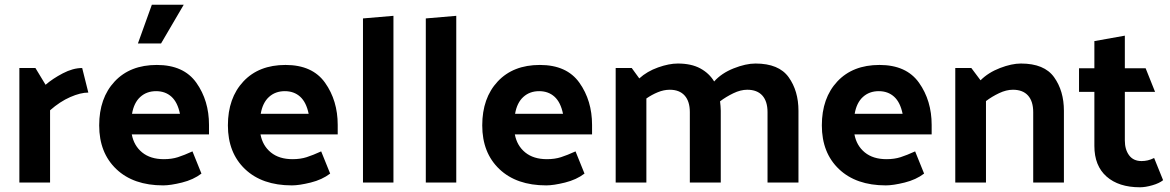

<svg xmlns="http://www.w3.org/2000/svg" viewBox="-20 -773 4955 813"><path d="M328 -485 354 -381Q321 -381 277.5 -362Q234 -343 192 -306V0H62V-485H130L173 -414Q203 -440 246 -462.5Q289 -485 328 -485Z M623 -753H758L662 -589H564ZM671 12Q545 12 472.5 -57Q400 -126 400 -242Q400 -358 465.5 -428Q531 -498 644 -498Q758 -498 811.5 -422.5Q865 -347 865 -244V-204H538Q547 -156 582 -127.5Q617 -99 674 -99Q707 -99 733.5 -107.5Q760 -116 795 -132L833 -38Q799 -12 750.5 0Q702 12 671 12ZM742 -291Q732 -340 706 -363.5Q680 -387 641 -387Q601 -387 574 -362.5Q547 -338 539 -291Z M1216 12Q1090 12 1017.5 -57Q945 -126 945 -242Q945 -358 1010.5 -428Q1076 -498 1189 -498Q1303 -498 1356.5 -422.5Q1410 -347 1410 -244V-204H1083Q1092 -156 1127 -127.5Q1162 -99 1219 -99Q1252 -99 1278.5 -107.5Q1305 -116 1340 -132L1378 -38Q1344 -12 1295.5 0Q1247 12 1216 12ZM1287 -291Q1277 -340 1251 -363.5Q1225 -387 1186 -387Q1146 -387 1119 -362.5Q1092 -338 1084 -291Z M1646 -706V0H1517V-695Z M1912 -706V0H1783V-695Z M2293 12Q2167 12 2094.5 -57Q2022 -126 2022 -242Q2022 -358 2087.5 -428Q2153 -498 2266 -498Q2380 -498 2433.5 -422.5Q2487 -347 2487 -244V-204H2160Q2169 -156 2204 -127.5Q2239 -99 2296 -99Q2329 -99 2355.5 -107.5Q2382 -116 2417 -132L2455 -38Q2421 -12 2372.5 0Q2324 12 2293 12ZM2364 -291Q2354 -340 2328 -363.5Q2302 -387 2263 -387Q2223 -387 2196 -362.5Q2169 -338 2161 -291Z M3004 -428Q3035 -463 3086.5 -483.5Q3138 -504 3179 -504Q3278 -504 3319.5 -446Q3361 -388 3361 -304V0H3230V-298Q3230 -344 3208 -368.5Q3186 -393 3144 -393Q3116 -393 3085 -378Q3054 -363 3029 -344Q3030 -334 3031 -324Q3032 -314 3032 -304V0H2901V-298Q2901 -344 2879 -368.5Q2857 -393 2816 -393Q2791 -393 2765.5 -382.5Q2740 -372 2717 -356V0H2587V-485H2655L2687 -441Q2720 -471 2766.5 -487.5Q2813 -504 2850 -504Q2907 -504 2945 -483.5Q2983 -463 3004 -428Z M3731 12Q3605 12 3532.5 -57Q3460 -126 3460 -242Q3460 -358 3525.5 -428Q3591 -498 3704 -498Q3818 -498 3871.5 -422.5Q3925 -347 3925 -244V-204H3598Q3607 -156 3642 -127.5Q3677 -99 3734 -99Q3767 -99 3793.5 -107.5Q3820 -116 3855 -132L3893 -38Q3859 -12 3810.5 0Q3762 12 3731 12ZM3802 -291Q3792 -340 3766 -363.5Q3740 -387 3701 -387Q3661 -387 3634 -362.5Q3607 -338 3599 -291Z M4132 -433Q4165 -466 4214.5 -485Q4264 -504 4303 -504Q4402 -504 4443.5 -446Q4485 -388 4485 -304V0H4355V-298Q4355 -344 4333 -368.5Q4311 -393 4269 -393Q4241 -393 4210.5 -378.5Q4180 -364 4155 -345V0H4025V-485H4093Z M4905 -10Q4889 3 4859.5 11.5Q4830 20 4807 20Q4717 20 4665.5 -25.5Q4614 -71 4614 -155V-384H4549V-484H4614V-599L4743 -622V-484H4831L4871 -384H4743V-178Q4743 -140 4761 -115.5Q4779 -91 4814 -91Q4827 -91 4840 -94Q4853 -97 4867 -104Z"/></svg>

Font: Palanquin
Style: Bold
Weight: 700
Designer: Pria Ravichandran
Version: Version 1.0.4